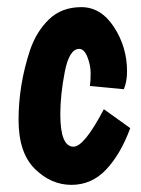

<svg xmlns="http://www.w3.org/2000/svg" viewBox="-20 -497 394 538"><path d="M232 -256Q234 -270 234 -292Q234 -314 225 -337Q216 -360 202 -360Q174 -360 161.5 -295.5Q149 -231 149 -177Q149 -86 186 -86Q216 -86 271 -191L345 -138Q318 -65 277.5 -22Q237 21 180 21Q123 21 77.5 -24Q32 -69 32 -161Q32 -259 64 -356Q82 -409 117.5 -443Q153 -477 208 -477Q263 -477 299.5 -421Q336 -365 336 -297Q336 -268 327 -247Z"/></svg>

Font: Boogaloo
Style: Regular
Weight: 400
Designer: John Vargas Beltran
Foundry: John Vargas Beltran
Version: Version 1.002